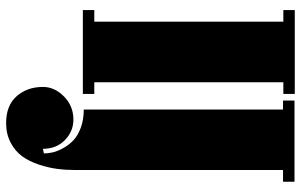

<svg xmlns="http://www.w3.org/2000/svg" viewBox="-192 -516 951 606"><g transform="rotate(90 283.0 -213.5)"><path d="M12.2 -632.8V-668.9H276.9V-632.8H240.2V-36.1H276.9V0H12.2V-36.1H48.8V-632.8ZM517.1 -631.8V24.9Q517.1 54.2 513.4 81.8Q509.8 109.4 499.8 139.4Q489.7 169.4 473.9 191.4Q458 213.4 430.9 227.8Q403.8 242.2 369.1 242.2Q313.5 242.2 284.2 209Q254.9 175.8 254.9 126Q254.9 88.9 285.2 59.3Q315.4 29.8 357.9 29.8Q395 29.8 422.6 56.6Q450.2 83.5 450.2 126L464.8 123Q464.8 109.9 461.4 95Q458 80.1 448.2 62.3Q438.5 44.4 423.8 30.3Q409.2 16.1 383.8 6.6Q358.4 -2.9 326.2 -2.9V-631.8H297.9V-668H554.2V-631.8Z"/></g></svg>

Font: Lletraferida
Style: Heavy
Weight: 900
Designer: Josep Patau Bellart
Foundry: Josep Patau Bellart
Version: Version 1.000